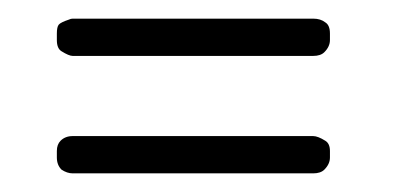

<svg xmlns="http://www.w3.org/2000/svg" viewBox="-20 -264 423 206"><path d="M328 -208Q324 -204 316 -204H58Q54 -204 46 -209Q41 -212 41 -221V-228Q41 -235 43 -237.5Q45 -240 54 -243Q56 -244 58 -244H316Q324 -244 329 -240Q334 -237 334 -228V-221Q334 -214 328 -208ZM328 -82Q324 -78 316 -78H58Q52 -78 46 -82Q41 -87 41 -95V-102Q41 -109 45 -113Q50 -118 58 -118H316Q321 -118 329 -113Q334 -110 334 -102V-95Q334 -88 328 -82Z"/></svg>

Font: Chathura
Style: Bold
Weight: 700
Designer: Appaji Ambarisha Darbha
Foundry: Aditya Fonts
Version: Version 1.002 2016